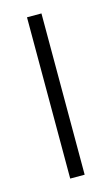

<svg xmlns="http://www.w3.org/2000/svg" viewBox="-84 -516 321 552"><g transform="rotate(-15 76.5 -240.0)"><path d="M55 0V-480H98V0Z"/></g></svg>

Font: Glametrix
Style: Light
Weight: 300
Designer: gluk
Foundry: gluk
Version: Version 0.40